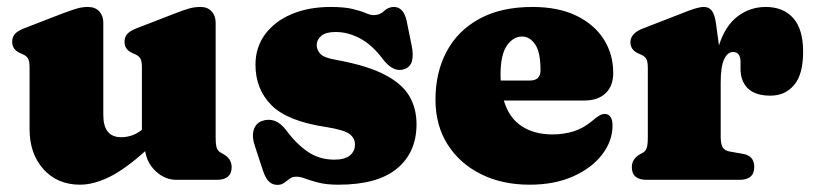

<svg xmlns="http://www.w3.org/2000/svg" viewBox="-20 -517 2340 552"><path d="M65 -146V-322.5Q65 -342 60.2 -349.2Q55.5 -356.5 46.5 -360.5L37.5 -364.5Q15 -374.5 15 -396.5Q15 -410.5 23 -419.5Q31 -428.5 50.5 -436L159 -478Q185.5 -488 201.2 -492.5Q217 -497 232.5 -497Q254 -497 265.5 -484.2Q277 -471.5 277 -452V-186.5Q277 -122.5 328.5 -122.5Q343.5 -122.5 358.8 -127.5Q374 -132.5 388 -144V-322.5Q388 -342 383.2 -349.2Q378.5 -356.5 369.5 -360.5L360.5 -364.5Q338 -374.5 338 -396.5Q338 -410.5 346 -419.5Q354 -428.5 373.5 -436L482 -478Q507.5 -488 523.5 -492.5Q539.5 -497 556.5 -497Q577 -497 588.5 -484.2Q600 -471.5 600 -452V-123.5Q600 -100.5 603.2 -91.8Q606.5 -83 614 -78.5L623 -73.5Q646 -60 646 -36.5Q646 0 603.5 0H487.5Q454.5 0 428.5 -24Q402.5 -48 397.5 -82.5Q338.5 -29.5 293.5 -7.8Q248.5 14 210 14Q145 14 105 -30.5Q65 -75 65 -146Z M945 -425Q916.5 -425 903.5 -413.8Q890.5 -402.5 890.5 -387.5Q890.5 -373.5 901.2 -362Q912 -350.5 946 -345Q1036 -328.5 1086.2 -302.2Q1136.5 -276 1157 -240.5Q1177.5 -205 1177.5 -160Q1177.5 -79 1121.5 -32.5Q1065.5 14 953 14Q919 14 896.2 8.2Q873.5 2.5 858.5 -3.2Q843.5 -9 832.5 -9Q820.5 -9 812.8 -3.2Q805 2.5 797.2 8.5Q789.5 14.5 777.5 14.5Q763.5 14.5 753.8 5.5Q744 -3.5 736.5 -25L714.5 -92Q703.5 -122 709 -142Q714.5 -162 732.5 -169Q772 -183 802 -143.5Q831 -104 864.5 -81Q898 -58 941.5 -58Q971 -58 985.8 -70Q1000.5 -82 1000.5 -101.5Q1000.5 -120 984.8 -131.8Q969 -143.5 919.5 -151.5Q807 -168 760.8 -214.2Q714.5 -260.5 714.5 -331Q714.5 -381 742.2 -418.5Q770 -456 818.8 -476.5Q867.5 -497 930.5 -497Q970 -497 993.8 -491.2Q1017.5 -485.5 1031.2 -479.5Q1045 -473.5 1054 -473.5Q1072 -473.5 1084 -485.2Q1096 -497 1113 -497Q1125 -497 1134.5 -488Q1144 -479 1149 -457.5L1163.5 -386Q1169 -360 1164.5 -342Q1160 -324 1142 -318Q1110.5 -307.5 1080 -348Q1050 -388 1015.2 -406.5Q980.5 -425 945 -425Z M1743 -307.5Q1743 -269.5 1721 -248.8Q1699 -228 1659.5 -228H1428.5Q1443.5 -178 1479.8 -154.2Q1516 -130.5 1568.5 -130.5Q1600 -130.5 1628.5 -139.2Q1657 -148 1682 -169Q1696 -181 1703.8 -185.2Q1711.5 -189.5 1719 -189.5Q1741 -188.5 1741 -156Q1741 -111.5 1711.2 -72.8Q1681.5 -34 1628 -10Q1574.5 14 1502.5 14Q1423 14 1362 -16.8Q1301 -47.5 1266.5 -102.2Q1232 -157 1232 -230.5Q1232 -309 1264.2 -369.2Q1296.5 -429.5 1358.8 -463.2Q1421 -497 1510.5 -497Q1585.5 -497 1637.2 -471.8Q1689 -446.5 1716 -403.8Q1743 -361 1743 -307.5ZM1419 -301.5Q1419 -293.5 1419.5 -285.5H1503.5Q1534 -285.5 1534 -315Q1534 -367 1518.5 -389.5Q1503 -412 1481 -412Q1455.5 -412 1437.2 -385.8Q1419 -359.5 1419 -301.5Z M2038.5 -449 2047 -386.5Q2065 -443 2100.8 -470Q2136.5 -497 2181.5 -497Q2232 -497 2260.5 -465Q2289 -433 2289 -368.5Q2289 -303 2263 -272.5Q2237 -242 2195 -242Q2152 -242 2130.5 -262.5Q2109 -283 2109 -319.5V-340.5Q2108.5 -367.5 2087 -367.5Q2072 -367.5 2062 -346.8Q2052 -326 2052 -280V-123.5Q2052 -103 2057.8 -93.2Q2063.5 -83.5 2080 -81L2116.5 -74.5Q2148.5 -69 2148.5 -37Q2148.5 0 2106 0H1839Q1796.5 0 1796.5 -36.5Q1796.5 -60 1820 -73.5L1829 -78.5Q1836 -82.5 1839.2 -91.5Q1842.5 -100.5 1842.5 -123.5V-321.5Q1842.5 -341 1837.8 -348.2Q1833 -355.5 1824 -359.5L1815 -363.5Q1792.5 -373.5 1792.5 -395.5Q1792.5 -421 1828 -435L1935 -476.5Q1963.5 -488 1978.5 -492.5Q1993.5 -497 2004 -497Q2018 -497 2026.5 -486.2Q2035 -475.5 2038.5 -449Z"/></svg>

Font: Fraunces 9pt S050 Black
Style: Regular
Weight: 900
Version: Version 1.000; ttfautohint (v1.8.3)